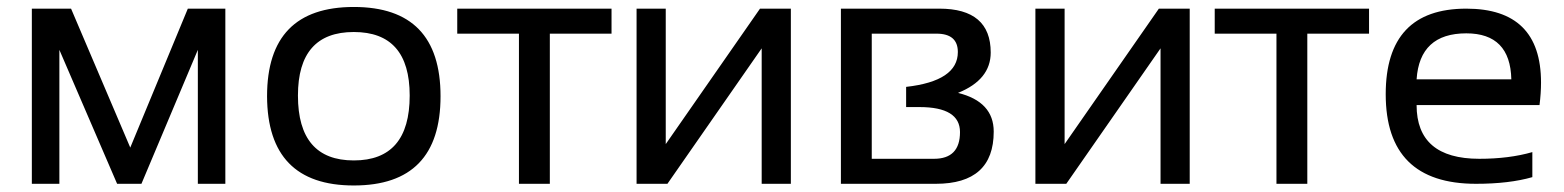

<svg xmlns="http://www.w3.org/2000/svg" viewBox="-20 -538 4579 562"><path d="M73.2 0V-512.7H188L361.3 -106L529.8 -512.7H639.6V0H559.1V-392.1L394 0H322.8L153.8 -392.1V0Z M761.7 -256.3Q761.7 -517.6 1015.6 -517.6Q1269.5 -517.6 1269.5 -256.3Q1269.5 4.9 1015.6 4.9Q762.7 4.9 761.7 -256.3ZM1015.6 -68.4Q1179.2 -68.4 1179.2 -258.3Q1179.2 -444.3 1015.6 -444.3Q852.1 -444.3 852.1 -258.3Q852.1 -68.4 1015.6 -68.4Z M1770 -512.7V-439.5H1589.4V0H1499V-439.5H1318.4V-512.7Z M2209.5 0V-396.5L1933.6 0H1843.3V-512.7H1928.7V-116.2L2204.6 -512.7H2294.9V0Z M2713.9 -73.2Q2790 -73.2 2790 -151.4Q2790 -224.6 2671.4 -224.6H2632.3V-283.7Q2783.7 -300.8 2783.7 -385.7Q2783.7 -439.5 2721.2 -439.5H2531.7V-73.2ZM2441.4 0V-512.7H2729.5Q2879.9 -512.7 2879.9 -384.3Q2879.9 -304.7 2784.2 -266.1Q2888.7 -240.2 2888.7 -152.8Q2888.7 0 2719.2 0Z M3377 0V-396.5L3101.1 0H3010.7V-512.7H3096.2V-116.2L3372.1 -512.7H3462.4V0Z M3987.3 -512.7V-439.5H3806.6V0H3716.3V-439.5H3535.6V-512.7Z M4272 -512.7Q4490.7 -512.7 4490.7 -296.4Q4490.7 -265.6 4486.3 -230.5H4126.5Q4126.5 -73.2 4310.1 -73.2Q4397.5 -73.2 4465.3 -92.8V-19.5Q4397.5 0 4300.3 0Q4036.1 0 4036.1 -262.2Q4036.1 -512.7 4272 -512.7ZM4126.5 -305.7H4403.8Q4400.9 -440.4 4272 -440.4Q4135.3 -440.4 4126.5 -305.7Z"/></svg>

Font: Sansation
Style: Regular
Weight: 400
Designer: Bernd Montag
Version: Version 1.301